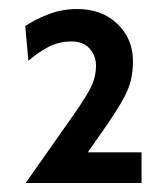

<svg xmlns="http://www.w3.org/2000/svg" viewBox="-20 -792 372 426"><path d="M37 -386 148 -544Q175 -583 184 -603.5Q193 -624 193 -646Q193 -668 179 -684Q165 -700 139 -700Q110 -700 86 -687Q62 -674 43 -657L36 -734Q56 -748 86.5 -760Q117 -772 151 -772Q206 -772 240.5 -739Q275 -706 275 -656Q275 -634 270.5 -614.5Q266 -595 253 -571.5Q240 -548 216 -513L135 -397L126 -454H294V-386Z"/></svg>

Font: Cabin VF Beta
Style: Regular
Weight: 400
Designer: Pablo Impallari
Foundry: Pablo Impallari. http://www.impallari.com Igino Marini. http://www.ikern.com
Version: Version 2.200